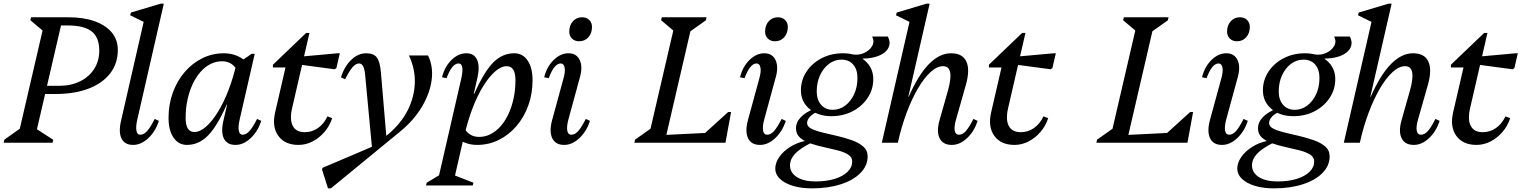

<svg xmlns="http://www.w3.org/2000/svg" viewBox="-45 -785 8371 1056"><path d="M-25 0 -21 -17 95 -99 55 -39 197 -651 221 -590 122 -674 126 -690H301L150 -39L126 -95L248 -16L244 0ZM177 -268V-313H280Q345 -313 395 -337.5Q445 -362 473 -406Q501 -450 501 -506Q501 -579 459.5 -612Q418 -645 327 -645H234V-690H331Q415 -690 476 -668Q537 -646 570 -606Q603 -566 603 -510Q603 -436 561 -381.5Q519 -327 442 -297.5Q365 -268 259 -268Z M687 12Q641 12 623.5 -23Q606 -58 621 -122L751 -690L775 -650L671 -701L675 -716L839 -765H856L710 -127Q701 -87 705.5 -65.5Q710 -44 726 -44Q746 -44 764 -64Q782 -84 806 -131L829 -120Q810 -62 770.5 -25Q731 12 687 12Z M983 12Q937 12 909.5 -28Q882 -68 882 -136Q882 -211 905.5 -275.5Q929 -340 970.5 -388.5Q1012 -437 1067.5 -464.5Q1123 -492 1187 -492Q1222 -492 1253.5 -480Q1285 -468 1312 -444L1279 -296Q1279 -369 1252.5 -408.5Q1226 -448 1176 -448Q1142 -448 1112 -432.5Q1082 -417 1057 -388.5Q1032 -360 1014 -321Q996 -282 986 -235.5Q976 -189 976 -136Q976 -59 1024 -59Q1055 -59 1088.5 -88.5Q1122 -118 1154 -170Q1186 -222 1212.5 -291.5Q1239 -361 1257 -441H1303L1252 -210H1202Q1149 -90 1098.5 -39Q1048 12 983 12ZM1250 12Q1204 12 1186.5 -23Q1169 -58 1184 -122L1257 -441H1269L1339 -489H1356L1273 -127Q1264 -87 1268.5 -65.5Q1273 -44 1289 -44Q1309 -44 1327 -64Q1345 -84 1369 -131L1392 -120Q1373 -62 1333.5 -25Q1294 12 1250 12Z M1597 12Q1522 12 1486 -37.5Q1450 -87 1468 -166L1538 -469L1568 -414H1456V-429L1639 -604H1657L1562 -192Q1547 -128 1565 -93Q1583 -58 1631 -58Q1671 -58 1703.5 -80.5Q1736 -103 1756 -145L1782 -135Q1768 -92 1739.5 -59Q1711 -26 1674 -7Q1637 12 1597 12ZM1795 -404 1571 -434 1580 -471 1812 -492H1824L1805 -410Z M1759 251 1726 147 1729 138 2011 18 2020 13 2094 -50Q2162 -108 2198 -180Q2234 -252 2236.5 -329Q2239 -406 2204 -480H2309Q2339 -419 2329 -344.5Q2319 -270 2274.5 -196Q2230 -122 2154 -60L1775 251ZM2002 39 1963 -376Q1960 -406 1952 -421Q1944 -436 1930 -436Q1912 -436 1894.5 -416Q1877 -396 1853 -349L1830 -360Q1850 -421 1887.5 -456.5Q1925 -492 1969 -492Q2010 -492 2027.5 -469Q2045 -446 2050 -387L2081 -21Z M2298 235 2302 220 2403 159 2365 200 2492 -353Q2501 -393 2497.5 -414.5Q2494 -436 2477 -436Q2441 -436 2411 -355L2386 -360Q2401 -419 2438.5 -455.5Q2476 -492 2520 -492Q2563 -492 2579 -456Q2595 -420 2581 -358L2453 200L2426 168L2559 220L2555 235ZM2579 12Q2544 12 2512.5 0Q2481 -12 2454 -36L2487 -184Q2487 -111 2514 -71.5Q2541 -32 2590 -32Q2624 -32 2654 -47.5Q2684 -63 2709 -91.5Q2734 -120 2752 -159Q2770 -198 2780 -245Q2790 -292 2790 -344Q2790 -421 2742 -421Q2711 -421 2677.5 -391.5Q2644 -362 2612 -310Q2580 -258 2553.5 -188.5Q2527 -119 2509 -39H2463L2514 -270H2564Q2617 -390 2667.5 -441Q2718 -492 2783 -492Q2830 -492 2857 -452Q2884 -412 2884 -344Q2884 -269 2860.5 -204.5Q2837 -140 2795.5 -91.5Q2754 -43 2698.5 -15.5Q2643 12 2579 12Z M3058 12Q3010 12 2992.5 -24.5Q2975 -61 2991 -122L3054 -353Q3065 -391 3060.5 -413.5Q3056 -436 3039 -436Q3003 -436 2973 -355L2948 -360Q2963 -419 3000.5 -455.5Q3038 -492 3082 -492Q3126 -492 3143.5 -454.5Q3161 -417 3144 -358L3081 -127Q3071 -89 3075 -66.5Q3079 -44 3097 -44Q3117 -44 3135 -64Q3153 -84 3177 -131L3200 -120Q3181 -62 3141.5 -25Q3102 12 3058 12ZM3140 -558Q3116 -558 3101 -573Q3086 -588 3086 -611Q3086 -646 3106 -668Q3126 -690 3157 -690Q3181 -690 3196 -675Q3211 -660 3211 -637Q3211 -603 3191.5 -580.5Q3172 -558 3140 -558Z M3444 0 3448 -17 3564 -99 3524 -39 3666 -651 3690 -590 3591 -674 3595 -690H3841L3837 -673L3721 -591L3761 -651L3610 0ZM3607 0 3617 -43 3938 -59 3924 0ZM3809 0 3819 -41 3960 -169H3976L3945 0Z M4135 12Q4087 12 4069.5 -24.5Q4052 -61 4068 -122L4131 -353Q4142 -391 4137.5 -413.5Q4133 -436 4116 -436Q4080 -436 4050 -355L4025 -360Q4040 -419 4077.5 -455.5Q4115 -492 4159 -492Q4203 -492 4220.5 -454.5Q4238 -417 4221 -358L4158 -127Q4148 -89 4152 -66.5Q4156 -44 4174 -44Q4194 -44 4212 -64Q4230 -84 4254 -131L4277 -120Q4258 -62 4218.5 -25Q4179 12 4135 12ZM4217 -558Q4193 -558 4178 -573Q4163 -588 4163 -611Q4163 -646 4183 -668Q4203 -690 4234 -690Q4258 -690 4273 -675Q4288 -660 4288 -637Q4288 -603 4268.5 -580.5Q4249 -558 4217 -558Z M4420 251Q4361 251 4315.5 237Q4270 223 4244.5 198.5Q4219 174 4219 143Q4219 110 4241 78.5Q4263 47 4300 23.5Q4337 0 4383 -10V-18H4418V0Q4357 30 4328.5 60Q4300 90 4300 125Q4300 165 4338 189Q4376 213 4441 213Q4500 213 4545.5 199Q4591 185 4616.5 160Q4642 135 4642 103Q4642 79 4619.5 65Q4597 51 4562 42Q4527 33 4487.5 24.5Q4448 16 4413 4Q4378 -8 4355.5 -27.5Q4333 -47 4333 -79Q4333 -113 4360 -141Q4387 -169 4437 -188L4457 -172Q4428 -162 4411 -144.5Q4394 -127 4394 -108Q4394 -89 4418 -77Q4442 -65 4480 -56Q4518 -47 4560.5 -37Q4603 -27 4641 -13.5Q4679 0 4703 21Q4727 42 4727 75Q4727 126 4688 166Q4649 206 4579.5 228.5Q4510 251 4420 251ZM4527 -146Q4454 -146 4407 -186Q4360 -226 4360 -288Q4360 -345 4391 -391.5Q4422 -438 4474.5 -465Q4527 -492 4591 -492Q4665 -492 4711.5 -452Q4758 -412 4758 -350Q4758 -293 4727 -246.5Q4696 -200 4644 -173Q4592 -146 4527 -146ZM4535 -181Q4573 -181 4604 -204.5Q4635 -228 4653 -267.5Q4671 -307 4671 -356Q4671 -403 4647.5 -430Q4624 -457 4583 -457Q4545 -457 4514 -433.5Q4483 -410 4465 -370.5Q4447 -331 4447 -282Q4447 -236 4471 -208.5Q4495 -181 4535 -181ZM4642 -454 4643 -486Q4676 -480 4706 -493Q4736 -506 4751 -530.5Q4766 -555 4752 -584H4838Q4852 -557 4846 -534.5Q4840 -512 4819.5 -496Q4799 -480 4768 -471.5Q4737 -463 4700 -463V-454Z M4805 0 4963 -690 4987 -650 4883 -701 4887 -716 5051 -765H5068L4893 0ZM5190 12Q5141 12 5123 -24.5Q5105 -61 5122 -122L5169 -288Q5206 -421 5142 -421Q5109 -421 5073.5 -389Q5038 -357 5004 -299Q4970 -241 4941.5 -165Q4913 -89 4893 0H4847L4916 -253H4953Q5058 -492 5186 -492Q5249 -492 5270 -446.5Q5291 -401 5267 -317L5213 -127Q5202 -89 5206 -66.5Q5210 -44 5229 -44Q5249 -44 5267 -64Q5285 -84 5309 -131L5332 -120Q5313 -62 5273.5 -25Q5234 12 5190 12Z M5535 12Q5460 12 5424 -37.5Q5388 -87 5406 -166L5476 -469L5506 -414H5394V-429L5577 -604H5595L5500 -192Q5485 -128 5503 -93Q5521 -58 5569 -58Q5609 -58 5641.5 -80.5Q5674 -103 5694 -145L5720 -135Q5706 -92 5677.5 -59Q5649 -26 5612 -7Q5575 12 5535 12ZM5733 -404 5509 -434 5518 -471 5750 -492H5762L5743 -410Z M5985 0 5989 -17 6105 -99 6065 -39 6207 -651 6231 -590 6132 -674 6136 -690H6382L6378 -673L6262 -591L6302 -651L6151 0ZM6148 0 6158 -43 6479 -59 6465 0ZM6350 0 6360 -41 6501 -169H6517L6486 0Z M6676 12Q6628 12 6610.5 -24.5Q6593 -61 6609 -122L6672 -353Q6683 -391 6678.5 -413.5Q6674 -436 6657 -436Q6621 -436 6591 -355L6566 -360Q6581 -419 6618.5 -455.5Q6656 -492 6700 -492Q6744 -492 6761.5 -454.5Q6779 -417 6762 -358L6699 -127Q6689 -89 6693 -66.5Q6697 -44 6715 -44Q6735 -44 6753 -64Q6771 -84 6795 -131L6818 -120Q6799 -62 6759.5 -25Q6720 12 6676 12ZM6758 -558Q6734 -558 6719 -573Q6704 -588 6704 -611Q6704 -646 6724 -668Q6744 -690 6775 -690Q6799 -690 6814 -675Q6829 -660 6829 -637Q6829 -603 6809.5 -580.5Q6790 -558 6758 -558Z M6961 251Q6902 251 6856.5 237Q6811 223 6785.5 198.5Q6760 174 6760 143Q6760 110 6782 78.5Q6804 47 6841 23.5Q6878 0 6924 -10V-18H6959V0Q6898 30 6869.5 60Q6841 90 6841 125Q6841 165 6879 189Q6917 213 6982 213Q7041 213 7086.5 199Q7132 185 7157.5 160Q7183 135 7183 103Q7183 79 7160.5 65Q7138 51 7103 42Q7068 33 7028.5 24.5Q6989 16 6954 4Q6919 -8 6896.5 -27.5Q6874 -47 6874 -79Q6874 -113 6901 -141Q6928 -169 6978 -188L6998 -172Q6969 -162 6952 -144.5Q6935 -127 6935 -108Q6935 -89 6959 -77Q6983 -65 7021 -56Q7059 -47 7101.5 -37Q7144 -27 7182 -13.5Q7220 0 7244 21Q7268 42 7268 75Q7268 126 7229 166Q7190 206 7120.5 228.5Q7051 251 6961 251ZM7068 -146Q6995 -146 6948 -186Q6901 -226 6901 -288Q6901 -345 6932 -391.5Q6963 -438 7015.5 -465Q7068 -492 7132 -492Q7206 -492 7252.5 -452Q7299 -412 7299 -350Q7299 -293 7268 -246.5Q7237 -200 7185 -173Q7133 -146 7068 -146ZM7076 -181Q7114 -181 7145 -204.5Q7176 -228 7194 -267.5Q7212 -307 7212 -356Q7212 -403 7188.5 -430Q7165 -457 7124 -457Q7086 -457 7055 -433.5Q7024 -410 7006 -370.5Q6988 -331 6988 -282Q6988 -236 7012 -208.5Q7036 -181 7076 -181ZM7183 -454 7184 -486Q7217 -480 7247 -493Q7277 -506 7292 -530.5Q7307 -555 7293 -584H7379Q7393 -557 7387 -534.5Q7381 -512 7360.5 -496Q7340 -480 7309 -471.5Q7278 -463 7241 -463V-454Z M7346 0 7504 -690 7528 -650 7424 -701 7428 -716 7592 -765H7609L7434 0ZM7731 12Q7682 12 7664 -24.5Q7646 -61 7663 -122L7710 -288Q7747 -421 7683 -421Q7650 -421 7614.5 -389Q7579 -357 7545 -299Q7511 -241 7482.5 -165Q7454 -89 7434 0H7388L7457 -253H7494Q7599 -492 7727 -492Q7790 -492 7811 -446.5Q7832 -401 7808 -317L7754 -127Q7743 -89 7747 -66.5Q7751 -44 7770 -44Q7790 -44 7808 -64Q7826 -84 7850 -131L7873 -120Q7854 -62 7814.5 -25Q7775 12 7731 12Z M8076 12Q8001 12 7965 -37.5Q7929 -87 7947 -166L8017 -469L8047 -414H7935V-429L8118 -604H8136L8041 -192Q8026 -128 8044 -93Q8062 -58 8110 -58Q8150 -58 8182.5 -80.5Q8215 -103 8235 -145L8261 -135Q8247 -92 8218.5 -59Q8190 -26 8153 -7Q8116 12 8076 12ZM8274 -404 8050 -434 8059 -471 8291 -492H8303L8284 -410Z"/></svg>

Font: Platypi Light Light
Style: Italic
Weight: 300
Italic angle: -13°
Version: Version 1.200